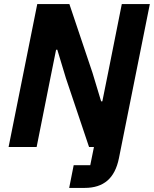

<svg xmlns="http://www.w3.org/2000/svg" viewBox="-20 -718 752 938"><path d="M159 0H22L162 -698H319L432 -362L474 -223H480L508 -362L575 -698H712L561 55Q546 129 504.5 164.5Q463 200 394 200H318L340 89H421L439 0H415L302 -336L260 -475H254L226 -336Z"/></svg>

Font: IBM Plex Sans
Style: Italic
Weight: 400
Italic angle: -11.31°
Designer: Mike Abbink, Paul van der Laan, Pieter van Rosmalen
Foundry: Bold Monday
Version: Version 3.201